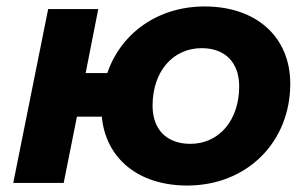

<svg xmlns="http://www.w3.org/2000/svg" viewBox="-20 -566 950 594"><path d="M613 -546C468 -546 354 -463 312 -340H245L284 -538H129L21 0H177L218 -205H295C307 -76 408 8 559 8C745 8 878 -127 878 -307C878 -451 774 -546 613 -546ZM569 -121C494 -121 452 -167 452 -239C452 -345 515 -417 604 -417C678 -417 720 -371 720 -299C720 -193 657 -121 569 -121Z"/></svg>

Font: AWKNG-Font
Style: Bold Italic
Weight: 700
Italic angle: -11.3°
Designer: Awakening Church
Foundry: Awakening Church
Version: Version 1.700;PS 001.700;hotconv 1.0.88;makeotf.lib2.5.64775